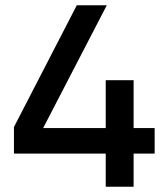

<svg xmlns="http://www.w3.org/2000/svg" viewBox="-20 -715 630 730"><path d="M568 -228H488V-410H382V-228H144L386 -695H272L33 -232V-131H382V-5H488V-131H568Z"/></svg>

Font: IngvarSans
Style: Regular
Weight: 600
Version: Version 3.000